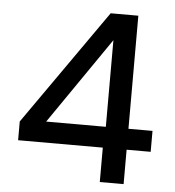

<svg xmlns="http://www.w3.org/2000/svg" viewBox="-51 -748 726 795"><g transform="rotate(5 312.0 -350.0)"><path d="M393 0V-143H41V-221L377 -700H492V-230H592V-143H492V0ZM150 -230H398V-590Z"/></g></svg>

Font: DM Sans 12pt Medium
Style: Regular
Weight: 500
Version: Version 4.004;gftools[0.9.30]